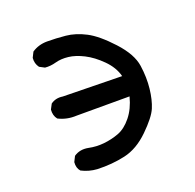

<svg xmlns="http://www.w3.org/2000/svg" viewBox="-93 -580 686 676"><g transform="rotate(-20 250.0 -241.5)"><path d="M162 0Q131 -2 104 -16Q92 -29 94 -51L104 -71Q127 -87 158 -81Q186 -75 215 -78Q244 -81 271 -91Q298 -101 321.5 -130Q345 -159 356 -202H158Q121 -200 90 -216Q78 -231 80 -253L90 -272Q109 -286 135 -282L356 -278Q347 -313 317.5 -342.5Q288 -372 257.5 -387.5Q227 -403 200.5 -406Q174 -409 152.5 -403Q131 -397 111 -399L92 -409Q80 -425 82 -446L92 -466Q117 -483 149.5 -483Q182 -483 218 -479.5Q254 -476 291.5 -456.5Q329 -437 376 -386Q423 -335 429.5 -289.5Q436 -244 431.5 -203.5Q427 -163 415 -134.5Q403 -106 359 -63Q315 -20 266 -9Q217 2 162 0Z"/></g></svg>

Font: Kosefont JP
Style: Regular
Weight: 400
Designer: Nozomi Seto 瀬戸のぞみ
Version: Version 3.00;June 19, 2020